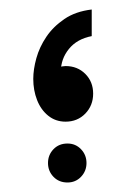

<svg xmlns="http://www.w3.org/2000/svg" viewBox="-20 -248 276 404"><path d="M173 -228V-172Q142 -166 125 -145Q108 -124 108 -97Q108 -82 113 -67L77 -47Q76 -53 75 -58.5Q74 -64 74 -69Q74 -87 83 -95.5Q92 -104 102.5 -106.5Q113 -109 118 -109Q143 -109 159.5 -92.5Q176 -76 176 -51Q176 -26 159.5 -9Q143 8 118 8Q97 8 81.5 -4.5Q66 -17 58 -37.5Q50 -58 50 -82Q50 -102 56.5 -125.5Q63 -149 77.5 -170.5Q92 -192 115.5 -208Q139 -224 173 -228ZM122 136Q104 136 92.5 124Q81 112 81 95Q81 78 92.5 66Q104 54 122 54Q139 54 150.5 66Q162 78 162 95Q162 112 150.5 124Q139 136 122 136Z"/></svg>

Font: Fustat
Style: Regular
Weight: 400
Designer: Mohamed Gaber, Khaled Hosny, Laura Garcia Mut
Foundry: Kief Type Foundry, Alif Type Foundry, Hard Type Foundry
Version: Version 1.007